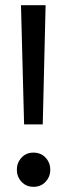

<svg xmlns="http://www.w3.org/2000/svg" viewBox="-20 -709 259 741"><path d="M156 -689 145 -229H73L61 -689ZM174 -54Q174 -27 156 -7.5Q138 12 109 12Q81 12 63 -7.5Q45 -27 45 -54Q45 -81 63 -100.5Q81 -120 109 -120Q138 -120 156 -100.5Q174 -81 174 -54Z"/></svg>

Font: Fira Sans Extra Condensed
Style: Regular
Weight: 400
Width: 1
Designer: Carrois Corporate & Edenspiekermann AG
Foundry: Carrois Corporate GbR & Edenspiekermann AG
Version: Version 4.203